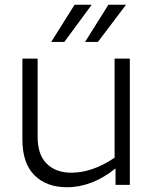

<svg xmlns="http://www.w3.org/2000/svg" viewBox="-20 -776 644 806"><path d="M525 0H465V-69Q367 10 261 10Q175 10 124.5 -40.5Q74 -91 74 -190V-530H138V-201Q138 -126 176.5 -88.5Q215 -51 280 -51Q368 -51 461 -114V-530H525ZM293 -756H365L250 -600H195ZM435 -756H509L391 -600H337Z"/></svg>

Font: Roundo
Style: Regular
Weight: 400
Designer: Namrata Goyal (Gurmukhi), Shiva Nallaperumal (Latin)
Foundry: Indian Type Foundry
Version: Version 1.000;PS 1.0;hotconv 1.0.88;makeotf.lib2.5.647800